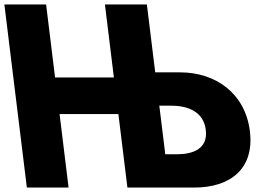

<svg xmlns="http://www.w3.org/2000/svg" viewBox="-50 -845 1248 865"><path d="M667.7 -369H719.7C793.7 -369 866.8 -344 877.1 -260C887.5 -175 820.6 -150 746.6 -150H694.6ZM218.4 -331H483.4L524 0H525H713H825C986 0 1096.8 -83 1075.8 -254C1054.9 -424 922.3 -519 761.3 -519H649.3L611.7 -825H610.7H423.7H422.7L463.1 -496H198.1L157.7 -825H-30.3L71 0H259Z"/></svg>

Font: Hussar
Style: BdOpOblOne
Weight: 700
Foundry: Cannot Into Space Fonts
Version: Version 2.00